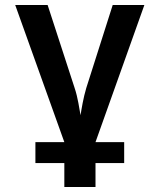

<svg xmlns="http://www.w3.org/2000/svg" viewBox="-20 -570 640 770"><path d="M122 84H238V180H363V84H478V0H363L559 -550H432L326 -217C314 -177 307 -133 303 -108C298 -133 293 -177 279 -218L171 -550H41L238 0H122Z"/></svg>

Font: JetBrains Mono
Style: Bold
Weight: 558
Monospace: yes
Designer: Philipp Nurullin, Konstantin Bulenkov
Foundry: JetBrains
Version: Version 2.305